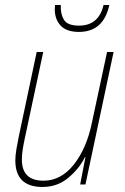

<svg xmlns="http://www.w3.org/2000/svg" viewBox="-20 -734 496 764"><path d="M149 10Q209 10 253 -27.5Q297 -65 318 -109H320L299 0H320L432 -527H406L346 -247Q325 -144 274 -79.5Q223 -15 153 -15Q67 -15 67 -99Q67 -118 70.5 -140Q74 -162 79 -185L152 -527H126L55 -192Q50 -168 45.5 -141.5Q41 -115 41 -96Q41 10 149 10ZM294 -607Q392 -607 415 -714H392Q373 -632 294 -632Q248 -632 234 -656Q220 -680 222 -714H199Q199 -712 198.5 -707.5Q198 -703 198 -697Q198 -657 221.5 -632Q245 -607 294 -607Z"/></svg>

Font: Noto Sans UI SemiCondensed Thin
Style: Italic
Weight: 250
Width: 4
Italic angle: -12°
Designer: Monotype Design Team
Foundry: Monotype Imaging Inc.
Version: Version 1.901